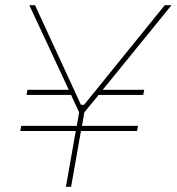

<svg xmlns="http://www.w3.org/2000/svg" viewBox="-20 -720 681 740"><path d="M234 0H254L292 -215H508L512 -235H296L305 -287L360 -354H532L536 -374H376L641 -700H615L304 -316H292L115 -700H93L245 -374H86L82 -354H254L285 -287L276 -235H62L58 -215H272Z"/></svg>

Font: Fixel Display Thin
Style: Italic
Weight: 100
Italic angle: -10°
Designer: AlfaBravo + MacPaw
Foundry: Kyrylo Tkachov, Marchela Mozhyna, Serhii Makarenko, Maria Weinstein, Zakhar Kryvoshyya
Version: Version 1.210;Glyphs 3.2 (3217)